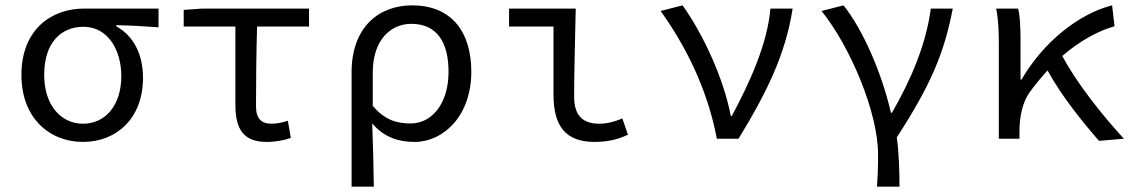

<svg xmlns="http://www.w3.org/2000/svg" viewBox="-20 -518 4240 717"><path d="M290 12C415 12 514 -76 514 -227C514 -318 477 -385 414 -420V-424C470 -423 515 -420 572 -416V-486H294C172 -486 60 -408 60 -238C60 -77 165 12 290 12ZM290 -56C207 -56 145 -126 145 -238C145 -359 208 -418 292 -418C383 -418 433 -331 433 -234C433 -125 374 -56 290 -56Z M976 12C1011 12 1044 5 1066 -3L1055 -67C1033 -60 1014 -56 994 -56C956 -56 936 -75 936 -121C936 -213 937 -315 940 -419H1134V-486H736L666 -481V-419H859V-127C859 -36 889 12 976 12Z M1293 179H1376C1375 93 1373 30 1370 -57C1416 -3 1472 12 1528 12C1636 12 1740 -85 1740 -250C1740 -404 1662 -498 1519 -498C1395 -498 1293 -417 1293 -248ZM1514 -57C1468 -57 1419 -66 1372 -123V-247C1372 -369 1439 -429 1516 -429C1614 -429 1655 -357 1655 -250C1655 -130 1592 -57 1514 -57Z M2200 12C2253 12 2291 1 2325 -15L2304 -76C2273 -62 2243 -56 2218 -56C2156 -56 2124 -87 2124 -157C2124 -253 2128 -377 2130 -486H1881V-419H2047V-163C2047 -48 2092 12 2200 12Z M2657 0H2738C2844 -173 2914 -317 2940 -486H2857C2846 -355 2780 -210 2713 -85H2709C2682 -228 2604 -393 2529 -498L2447 -477C2536 -353 2621 -191 2657 0Z M3255 179H3339C3339 123 3337 53 3329 -5C3458 -204 3506 -321 3538 -486H3456C3438 -351 3383 -223 3311 -97H3307C3272 -250 3200 -411 3130 -498L3048 -477C3156 -343 3259 -97 3259 58C3259 112 3258 135 3255 179Z M4084 8 4177 0C4097 -87 4001 -207 3947 -309C4012 -365 4079 -402 4142 -420L4133 -498C4009 -467 3875 -360 3795 -221H3791V-373C3791 -416 3789 -460 3782 -486H3700C3709 -443 3710 -391 3710 -353V0H3787V-25C3787 -88 3800 -137 3824 -172C3846 -202 3869 -230 3892 -255C3944 -159 4025 -60 4084 8Z"/></svg>

Font: Hasklig
Style: Regular
Weight: 400
Monospace: yes
Designer: Paul D. Hunt, Teo Tuominen
Foundry: Adobe Systems Incorporated
Version: Version 2.030;PS 1.0;hotconv 16.6.51;makeotf.lib2.5.65220